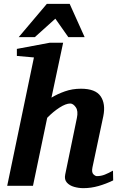

<svg xmlns="http://www.w3.org/2000/svg" viewBox="-20 -957 605 989"><path d="M563 -27.8Q525.9 -9.8 487.3 1.2Q448.7 12.2 409.2 12.2Q385.7 12.2 362.1 5.6Q338.4 -1 324.5 -16.6Q310.5 -32.2 315.9 -58.1L376 -349.1Q383.8 -385.3 370.4 -404.5Q356.9 -423.8 341.8 -423.8Q319.3 -423.8 286.6 -402.8Q253.9 -381.8 223.1 -350.1L149.9 0H17.1L154.8 -661.1L66.9 -668.9V-705.1L235.8 -736.8H305.2L245.1 -454.1Q275.4 -472.7 314 -486.3Q352.5 -500 397 -500Q472.2 -500 498.5 -460.9Q524.9 -421.9 512.2 -358.9L456.1 -94.2Q451.2 -69.3 460.9 -59.6Q470.7 -49.8 479 -49.8Q500.5 -49.8 520 -57.6Q539.6 -65.4 562 -78.1ZM416 -765.6H332L265.1 -860.8L159.2 -765.6H76.2L221.2 -937H338.9Z"/></svg>

Font: Charis
Style: Bold Italic
Weight: 700
Italic angle: -11°
Designer: Walt Agee, Miriam Martin, Annie Olsen, Victor Gaultney, Lorna Priest, Alan Ward, Bob Hallissy, Martin Hosken, Sharon Cor
Foundry: SIL Global
Version: Version 7.000